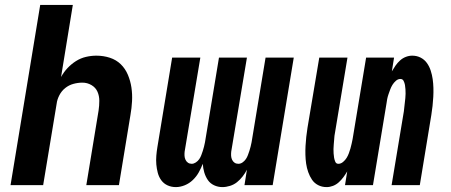

<svg xmlns="http://www.w3.org/2000/svg" viewBox="-20 -755 1840 783"><path d="M23 0 144 -735H277L229 -441Q240 -461 255.5 -477.5Q271 -494 290 -506Q309 -518 330.5 -523Q352 -528 373 -528Q402 -528 428 -519.5Q454 -511 472.5 -493Q491 -475 501.5 -450Q512 -425 516 -398Q520 -371 518.5 -342.5Q517 -314 512 -286L465 0H332L382 -304Q385 -324 385 -344Q385 -364 377.5 -381Q370 -398 353 -408Q336 -418 316 -418Q298 -418 279.5 -413Q261 -408 246 -396Q231 -384 222 -366.5Q213 -349 211 -332L156 0Z M697 8Q679 8 663.5 1Q648 -6 638 -19.5Q628 -33 623.5 -50Q619 -67 617.5 -84.5Q616 -102 617.5 -120Q619 -138 622 -156L682 -520H797L733 -137Q732 -128 732.5 -119.5Q733 -111 736.5 -103.5Q740 -96 746.5 -91.5Q753 -87 762 -87Q770 -87 778.5 -92.5Q787 -98 792.5 -106Q798 -114 801 -122.5Q804 -131 807 -139.5Q810 -148 812 -157Q814 -166 816 -175L873 -520H987L923 -137Q922 -128 922.5 -119.5Q923 -111 926.5 -103.5Q930 -96 936.5 -91.5Q943 -87 952 -87Q961 -87 969 -92.5Q977 -98 982.5 -106Q988 -114 991 -122.5Q994 -131 997 -139.5Q1000 -148 1002 -157Q1004 -166 1006 -175L1063 -520H1178L1092 0H977L987 -63Q980 -49 969.5 -35.5Q959 -22 946.5 -12Q934 -2 918 3Q902 8 887 8Q869 8 853 0.5Q837 -7 827.5 -21Q818 -35 813 -52Q808 -69 807 -87Q800 -69 790.5 -52Q781 -35 766.5 -21Q752 -7 733.5 0.5Q715 8 697 8Z M1312 8Q1293 8 1277.5 0Q1262 -8 1252.5 -22Q1243 -36 1237 -53Q1231 -70 1228.5 -87.5Q1226 -105 1225.5 -123.5Q1225 -142 1226 -160Q1227 -178 1229 -197Q1231 -216 1234 -234L1282 -520H1397L1347 -219Q1345 -210 1344 -201Q1343 -192 1342.5 -183Q1342 -174 1341 -165Q1340 -156 1340 -147Q1340 -138 1340.5 -129Q1341 -120 1342.5 -111.5Q1344 -103 1347.5 -95Q1351 -87 1360 -87Q1370 -87 1379 -94.5Q1388 -102 1393.5 -111Q1399 -120 1402.5 -129.5Q1406 -139 1409 -149Q1412 -159 1414 -169Q1416 -179 1418 -188L1473 -520H1587L1578 -464Q1585 -476 1593 -487.5Q1601 -499 1611.5 -508.5Q1622 -518 1635 -523Q1648 -528 1661 -528Q1680 -528 1695.5 -520Q1711 -512 1721 -498Q1731 -484 1736.5 -467Q1742 -450 1744.5 -432.5Q1747 -415 1747.5 -396.5Q1748 -378 1747 -360Q1746 -342 1744 -323Q1742 -304 1739 -286L1692 0H1577L1627 -301Q1628 -310 1629 -319Q1630 -328 1631 -337Q1632 -346 1633 -355Q1634 -364 1634 -373Q1634 -382 1633.5 -391Q1633 -400 1631.5 -408.5Q1630 -417 1626 -425Q1622 -433 1613 -433Q1603 -433 1594.5 -425.5Q1586 -418 1580.5 -409Q1575 -400 1571.5 -390.5Q1568 -381 1564.5 -371Q1561 -361 1559 -351Q1557 -341 1556 -332L1501 0H1387L1396 -56Q1389 -44 1380.5 -32.5Q1372 -21 1361.5 -11.5Q1351 -2 1338 3Q1325 8 1312 8Z"/></svg>

Font: Iosevka XBd Ex Obl
Style: Regular
Weight: 800
Width: 7
Italic angle: -9°
Monospace: yes
Designer: Belleve Invis
Foundry: Belleve Invis
Version: Version 32.5.0; ttfautohint (v1.8.4)